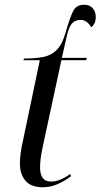

<svg xmlns="http://www.w3.org/2000/svg" viewBox="-20 -780 424 810"><path d="M161 10Q111 10 87.5 -17.5Q64 -45 64 -90Q64 -110 67 -133.5Q70 -157 78 -192L148 -526H79L81 -533Q127 -533 161.5 -539.5Q196 -546 219.5 -569.5Q243 -593 257 -644Q275 -706 288.5 -733Q302 -760 335 -760Q358 -760 371 -745.5Q384 -731 384 -709Q384 -680 365 -665Q347 -696 320 -696Q296 -696 282.5 -679.5Q269 -663 260 -620L241 -536H346L344 -526H239L162 -169Q154 -132 151.5 -111Q149 -90 149 -74Q149 -14 195 -14Q216 -14 236.5 -23Q257 -32 276 -46L280 -37Q254 -17 223.5 -3.5Q193 10 161 10Z"/></svg>

Font: Noto Serif Display Condensed
Style: Italic
Weight: 400
Width: 3
Italic angle: -12°
Designer: Monotype Design Team
Foundry: Monotype Imaging Inc.
Version: Version 2.009